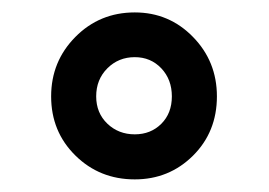

<svg xmlns="http://www.w3.org/2000/svg" viewBox="-20 -741 429 306"><path d="M61.5 -587.4Q61.5 -643.1 100.1 -682.1Q138.7 -721.2 194.8 -721.2Q249.5 -721.2 287.6 -682.1Q325.7 -643.1 325.7 -587.4Q325.7 -530.8 287.6 -492.9Q249.5 -455.1 194.8 -455.1Q138.7 -455.1 100.1 -493.2Q61.5 -531.2 61.5 -587.4ZM133.3 -587.4Q133.3 -561 151.1 -543.9Q168.9 -526.9 194.8 -526.9Q220.2 -526.9 237.1 -543.7Q253.9 -560.5 253.9 -587.4Q253.9 -614.3 237.1 -632.1Q220.2 -649.9 194.8 -649.9Q168.9 -649.9 151.1 -632.1Q133.3 -614.3 133.3 -587.4Z"/></svg>

Font: Roboto Web
Style: Bold
Weight: 700
Designer: Google
Version: Version 1.200310; 2013